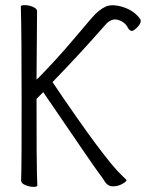

<svg xmlns="http://www.w3.org/2000/svg" viewBox="-20 -720 567 746"><path d="M125 1Q125 6 109.5 6Q94 6 78 -1Q62 -8 62 -18.5Q62 -29 63 -56.5Q64 -84 64 -335.5Q64 -587 61 -695Q61 -700 77 -700Q93 -700 108.5 -693Q124 -686 124 -677L122 -423V-411L131 -419Q203 -493 257 -557Q311 -621 337.5 -651.5Q364 -682 390 -694Q416 -706 459.5 -692Q503 -678 526 -644Q530 -631 514 -614.5Q498 -598 490 -600Q482 -603 478 -610Q467 -634 439.5 -642.5Q412 -651 388 -622Q289 -509 184 -401Q389 -97 456 -36Q469 -24 472 -20Q471 -14 454.5 -5Q438 4 418 4Q398 4 385 -18Q378 -30 364.5 -47Q351 -64 148 -362L122 -336V-334Q122 -77 123.5 -46.5Q125 -16 125 1Z"/></svg>

Font: LXGW WenKai Mono TC Light
Style: Regular
Weight: 300
Designer: LXGW / Fontworks Inc.
Foundry: LXGW / Fontworks Inc.
Version: Version 1.330